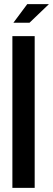

<svg xmlns="http://www.w3.org/2000/svg" viewBox="-20 -910 257 930"><path d="M40 0V-735H148V0ZM45 -800 112 -890H217L123 -800Z"/></svg>

Font: League Gothic
Style: Regular
Weight: 400
Designer: The League of Moveable Type
Version: Version 2.001